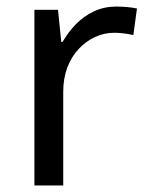

<svg xmlns="http://www.w3.org/2000/svg" viewBox="-20 -566 453 586"><path d="M335 -546Q350 -546 367.5 -544.5Q385 -543 398 -540L387 -459Q374 -462 358.5 -464Q343 -466 329 -466Q298 -466 270 -453Q242 -440 220 -416.5Q198 -393 185.5 -360Q173 -327 173 -286V0H85V-536H157L167 -438H171Q188 -468 212 -492.5Q236 -517 267 -531.5Q298 -546 335 -546Z"/></svg>

Font: ltelugu85
Style: Book
Weight: 400
Designer: Jelle Bosma - Monotype Design Team
Foundry: Monotype Imaging Inc.
Version: Version 2.003